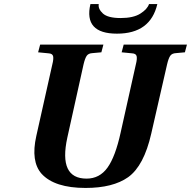

<svg xmlns="http://www.w3.org/2000/svg" viewBox="-20 -912 942 947"><path d="M426 -892H467Q463 -868 487.5 -845.5Q512 -823 575 -823Q638 -823 672.5 -845Q707 -867 715 -892H756Q722 -746 557 -746Q392 -746 426 -892ZM159 -241 238 -594Q245 -621 242 -634.5Q239 -648 219 -649L168 -654L178 -692H490L480 -654L436 -650Q416 -649 407.5 -636.5Q399 -624 392 -594L312 -233Q268 -31 407 -31Q471 -31 510 -85Q549 -139 575 -258L650 -594Q657 -621 654 -634.5Q651 -648 631 -649L580 -654L590 -692H902L892 -654L848 -650Q828 -649 819.5 -636.5Q811 -624 804 -594L726 -253Q690 -94 612 -38Q537 15 402 15Q249 15 185 -55Q131 -116 159 -241Z"/></svg>

Font: Heuristica
Style: Bold Italic
Weight: 700
Italic angle: -13°
Version: Version 1.0.2